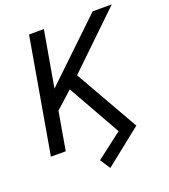

<svg xmlns="http://www.w3.org/2000/svg" viewBox="-158 -823 980 1116"><g transform="rotate(-20 332.0 -265.5)"><path d="M331.1 179.7 290 117.2 449.2 -4.9 265.6 -330.1 161.6 -236.3 120.6 0H28.8L152.3 -710.9H244.1L183.6 -364.7L545.9 -710.9H664.1L333.5 -392.6L557.1 0Z"/></g></svg>

Font: Roboto
Style: Italic
Weight: 400
Italic angle: -12°
Designer: Google
Version: Version 2.134; 2016; ttfautohint (v1.6)